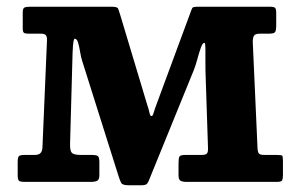

<svg xmlns="http://www.w3.org/2000/svg" viewBox="-20 -540 893 570"><path d="M101.5 -440Q113 -440 116.5 -435Q120 -430 119.5 -420L106 -102Q105.5 -91 100.2 -85.5Q95 -80 82.5 -80H53.5Q40 -80 36.2 -76.5Q32.5 -73 32.5 -59V-20Q32.5 -6.5 36.5 -3.2Q40.5 0 54.5 0H249Q262.5 0 268.7 -3.5Q275 -7 275 -20V-58Q275 -73 270.7 -76.5Q266.5 -80 252 -80H221Q199.5 -80 193.5 -86Q187.5 -92 188 -112.5L195.5 -384Q196.5 -407.5 198 -416.2Q199.5 -425 202 -425Q208.5 -425 212 -412.7Q215.5 -400.5 218 -385Q220.5 -369.5 224 -359L332 -17Q336 -4.5 339.7 2.8Q343.5 10 361.5 10H399.5Q412.5 10 416.5 5.5Q420.5 1 423.5 -8L555 -331Q560.8 -345.2 565.9 -364.5Q571 -383.7 576.3 -398.4Q581.5 -413 587 -413Q589.5 -413 589.8 -397.5Q590 -382 589.8 -362.2Q589.5 -342.5 590 -329.5L597.5 -101Q598 -89 594.5 -84.5Q591 -80 578 -80H530Q515.5 -80 512.8 -75.3Q510 -70.5 510 -56V-19Q510 -6.5 516.3 -3.2Q522.5 0 534 0H802Q814.5 0 817.3 -4.2Q820 -8.5 820 -21V-61Q820 -75.5 817.8 -77.8Q815.5 -80 801 -80H765.5Q752 -80 748.5 -84.3Q745 -88.5 744.5 -101L730.5 -413Q730 -426 733.5 -433Q737 -440 751 -440H777Q793 -440 796.5 -444.5Q800 -449 800 -465V-502Q800 -513.5 796.5 -516.8Q793 -520 782 -520H567Q553 -520 551 -516.5Q549 -513 545.5 -503L440.5 -219Q436.5 -206.5 434.8 -201Q433 -195.5 429.5 -195.5Q425.5 -195.5 423.8 -205Q422 -214.5 417 -229L336.5 -497Q333 -508.5 330.8 -514.2Q328.5 -520 312 -520H68.5Q57.5 -520 52.5 -517.5Q47.5 -515 47.5 -503V-455Q47.5 -445.5 51 -442.7Q54.5 -440 64.5 -440Z"/></svg>

Font: Besley
Style: Regular
Weight: 400
Designer: Owen Earl
Foundry: indestructible type*
Version: Version 4.000